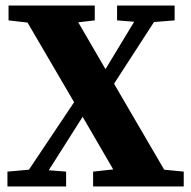

<svg xmlns="http://www.w3.org/2000/svg" viewBox="-20 -677 694 697"><path d="M11 -603V-657H324V-603L264 -596L363 -426L467 -598L405 -603V-657H614V-603L539 -597L394 -373L576 -61L647 -54V0H318V-54L391 -62L280 -253L157 -59L220 -54V0H7V-54L85 -61L249 -306L80 -595Z"/></svg>

Font: Source Serif Pro
Style: Bold
Weight: 700
Designer: Frank Grießhammer
Foundry: Adobe Systems Incorporated
Version: Version 3.001;hotconv 1.0.111;makeotfexe 2.5.65597